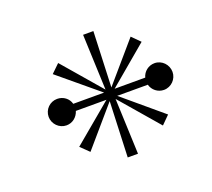

<svg xmlns="http://www.w3.org/2000/svg" viewBox="-92 -749 813 737"><g transform="rotate(-20 314.0 -380.5)"><path d="M532.5 -435C507.5 -435 486.5 -418 480.5 -395H355.5L514.5 -529L481.5 -562L345.5 -404L354.5 -631H312.5L321.5 -404L185.5 -562L151.5 -529L312.5 -395H186.5C180.5 -418 159.5 -434 134.5 -434C104.5 -434 80.5 -410 80.5 -380C80.5 -351 104.5 -326 134.5 -326C159.5 -326 179.5 -343 186.5 -366H311.5L151.5 -232L185.5 -199L321.5 -357L312.5 -130H354.5L345.5 -357L481.5 -199L514.5 -232L355.5 -366H480.5C486.5 -343 507.5 -326 532.5 -326C562.5 -326 586.5 -351 586.5 -380C586.5 -410 562.5 -435 532.5 -435Z"/></g></svg>

Font: Beautique Display Thin
Style: Bold
Weight: 500
Italic angle: -12°
Designer: Nhat-Quang Ngo
Version: Version 1.100;Glyphs 3.2.3 (3260)